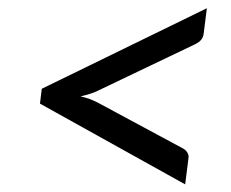

<svg xmlns="http://www.w3.org/2000/svg" viewBox="-20 -576 574 478"><path d="M84 -355 495 -555.5 487 -492Q486 -483.5 481 -477.2Q476 -471 466 -466L227.5 -352Q217 -346.5 205.2 -342.8Q193.5 -339 180.5 -336Q192.5 -333.5 203.2 -329.5Q214 -325.5 223.5 -320.5L434.5 -207Q442 -203 445.8 -197.2Q449.5 -191.5 449.5 -186Q449.5 -185.5 448.8 -179Q448 -172.5 446.8 -162.8Q445.5 -153 444 -141L441 -117L79.5 -318Z"/></svg>

Font: Lato TR
Style: Italic
Weight: 400
Italic angle: -12°
Designer: Lukasz Dziedzic
Foundry: tyPoland Lukasz Dziedzic
Version: Version 1.104 2013